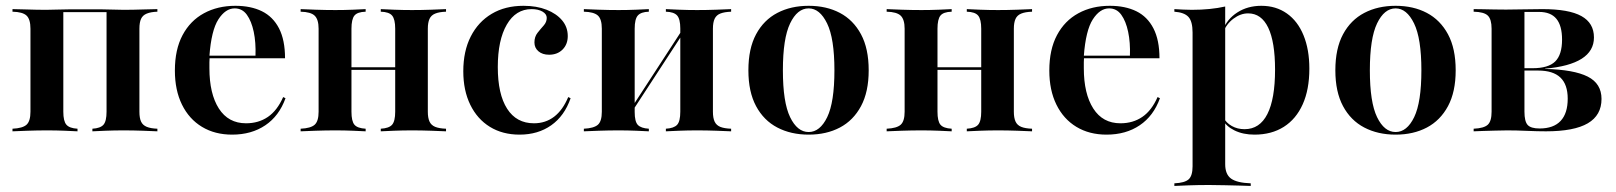

<svg xmlns="http://www.w3.org/2000/svg" viewBox="-20 -448 5513 655"><path d="M22.6 0V-8.9Q57.3 -10.5 70.6 -22.6Q83.9 -34.7 83.9 -66.9V-350Q83.9 -382.3 70.6 -394.8Q57.3 -407.3 22.6 -408.1V-416.9Q38.7 -416.9 72.2 -415.7Q105.6 -414.5 137.9 -414.5Q156.5 -414.5 174.2 -415.3Q191.9 -416.1 215.3 -416.1Q238.7 -416.1 273.4 -416.1Q307.3 -416.1 327.8 -416.1Q348.4 -416.1 364.9 -415.3Q381.5 -414.5 401.6 -414.5Q433.9 -414.5 467.3 -415.7Q500.8 -416.9 516.9 -416.9V-408.1Q494.4 -407.3 480.6 -401.6Q466.9 -396 461.3 -383.9Q455.6 -371.8 455.6 -350V-66.9Q455.6 -45.2 461.3 -33.1Q466.9 -21 480.6 -15.3Q494.4 -9.7 516.9 -8.9V0Q500.8 -0.8 467.3 -2Q433.9 -3.2 401.6 -3.2Q370.2 -3.2 339.9 -2Q309.7 -0.8 295.2 0V-8.9Q322.6 -10.5 333.1 -22.6Q343.5 -34.7 343.5 -66.9V-408.1L345.2 -406.5H194.4L196 -408.1V-66.9Q196 -34.7 206.5 -22.6Q216.9 -10.5 244.4 -8.9V0Q229.8 -0.8 200.8 -2Q171.8 -3.2 141.1 -3.2Q108.1 -3.2 73.8 -2Q39.5 -0.8 22.6 0Z M771.8 11.3Q712.9 11.3 669 -15.3Q625 -41.9 600.8 -91.1Q576.6 -140.3 576.6 -207.3Q576.6 -279 602.8 -328.2Q629 -377.4 675.8 -402.8Q722.6 -428.2 783.1 -428.2Q835.5 -428.2 873.4 -409.7Q911.3 -391.1 931.9 -351.2Q952.4 -311.3 952.4 -249.2H656.5L655.6 -258.1H851.6Q853.2 -303.2 845.6 -339.5Q837.9 -375.8 822.2 -397.6Q806.5 -419.4 780.6 -419.4Q749.2 -419.4 725 -381.9Q700.8 -344.4 694.4 -256.5L695.2 -254.8Q694.4 -245.2 694.4 -235.5Q694.4 -225.8 694.4 -215.3Q694.4 -128.2 726.6 -77.8Q758.9 -27.4 819.4 -27.4Q862.1 -27.4 894 -49.2Q925.8 -71 946 -116.9L954 -112.9Q932.3 -52.4 885.1 -20.6Q837.9 11.3 771.8 11.3Z M1279 0V-8.9Q1307.3 -10.5 1317.7 -22.6Q1328.2 -34.7 1328.2 -66.9V-350Q1328.2 -382.3 1317.7 -394.8Q1307.3 -407.3 1279 -408.1V-416.9Q1294.4 -416.1 1324.2 -414.9Q1354 -413.7 1385.5 -413.7Q1417.7 -413.7 1451.2 -414.9Q1484.7 -416.1 1501.6 -416.9V-408.1Q1478.2 -407.3 1464.5 -401.6Q1450.8 -396 1445.2 -383.5Q1439.5 -371 1439.5 -350V-66.9Q1439.5 -46 1445.2 -33.5Q1450.8 -21 1464.5 -15.3Q1478.2 -9.7 1501.6 -8.9V0Q1484.7 -0.8 1451.2 -2Q1417.7 -3.2 1385.5 -3.2Q1354 -3.2 1324.2 -2Q1294.4 -0.8 1279 0ZM1005.6 0V-8.9Q1040.3 -10.5 1053.6 -22.6Q1066.9 -34.7 1066.9 -66.9V-350Q1066.9 -381.5 1053.6 -394.4Q1040.3 -407.3 1005.6 -408.1V-416.9Q1022.6 -416.1 1056.9 -414.9Q1091.1 -413.7 1124.2 -413.7Q1154.8 -413.7 1183.9 -414.9Q1212.9 -416.1 1227.4 -416.9V-408.1Q1199.2 -407.3 1189.1 -394.8Q1179 -382.3 1179 -350V-66.9Q1179 -34.7 1189.1 -22.6Q1199.2 -10.5 1227.4 -8.9V0Q1212.9 -0.8 1183.9 -2Q1154.8 -3.2 1124.2 -3.2Q1091.1 -3.2 1056.9 -2Q1022.6 -0.8 1005.6 0ZM1134.7 -209.7V-218.5H1371.8V-209.7Z M1752.4 11.3Q1694.4 11.3 1651.2 -15.3Q1608.1 -41.9 1584.3 -90.7Q1560.5 -139.5 1560.5 -204.8Q1560.5 -273.4 1585.9 -323.4Q1611.3 -373.4 1657.3 -400.8Q1703.2 -428.2 1766.1 -428.2Q1810.5 -428.2 1844.4 -414.9Q1878.2 -401.6 1897.6 -378.6Q1916.9 -355.6 1916.9 -325Q1916.9 -296.8 1899.2 -279Q1881.5 -261.3 1853.2 -261.3Q1830.6 -261.3 1816.9 -273Q1803.2 -284.7 1803.2 -303.2Q1803.2 -322.6 1813.7 -335.9Q1824.2 -349.2 1834.7 -360.9Q1845.2 -372.6 1845.2 -387.1Q1845.2 -400 1830.6 -408.5Q1816.1 -416.9 1793.5 -416.9Q1739.5 -416.9 1708.9 -364.1Q1678.2 -311.3 1678.2 -219.4Q1678.2 -126.6 1710.1 -77Q1741.9 -27.4 1801.6 -27.4Q1841.1 -27.4 1870.6 -50Q1900 -72.6 1918.5 -116.9L1926.6 -112.9Q1905.6 -52.4 1860.5 -20.6Q1815.3 11.3 1752.4 11.3Z M2251.6 0V-8.9Q2279 -10.5 2289.9 -22.2Q2300.8 -33.9 2300.8 -66.9V-350.8Q2300.8 -383.1 2289.9 -395.2Q2279 -407.3 2251.6 -408.1V-416.9Q2266.9 -416.1 2296.8 -414.9Q2326.6 -413.7 2358.1 -413.7Q2390.3 -413.7 2423.8 -414.9Q2457.3 -416.1 2474.2 -416.9V-408.1Q2451.6 -407.3 2437.9 -402Q2424.2 -396.8 2418.1 -384.3Q2412.1 -371.8 2412.1 -350V-66.9Q2412.1 -45.2 2418.1 -32.7Q2424.2 -20.2 2437.9 -14.9Q2451.6 -9.7 2474.2 -8.9V0Q2457.3 -0.8 2423.8 -2Q2390.3 -3.2 2358.1 -3.2Q2326.6 -3.2 2296.8 -2Q2266.9 -0.8 2251.6 0ZM1971.8 0V-8.9Q2005.6 -10.5 2019.4 -22.2Q2033.1 -33.9 2033.1 -66.9V-350Q2033.1 -383.1 2019.4 -395.2Q2005.6 -407.3 1971.8 -408.1V-416.9Q1988.7 -416.1 2023 -414.9Q2057.3 -413.7 2090.3 -413.7Q2121 -413.7 2150 -414.9Q2179 -416.1 2193.5 -416.9V-408.1Q2166.9 -407.3 2156 -395.2Q2145.2 -383.1 2145.2 -350V-66.1Q2145.2 -33.1 2156 -21.8Q2166.9 -10.5 2193.5 -8.9V0Q2179 -0.8 2150 -2Q2121 -3.2 2090.3 -3.2Q2057.3 -3.2 2023 -2Q1988.7 -0.8 1971.8 0ZM2135.5 -66.1 2129 -71.8 2310.5 -350.8 2316.9 -344.4Z M2738.7 11.3Q2678.2 11.3 2631.9 -12.9Q2585.5 -37.1 2559.3 -85.9Q2533.1 -134.7 2533.1 -208.1Q2533.1 -282.3 2559.3 -331Q2585.5 -379.8 2631.9 -404Q2678.2 -428.2 2738.7 -428.2Q2799.2 -428.2 2845.2 -404Q2891.1 -379.8 2917.3 -331Q2943.5 -282.3 2943.5 -208.1Q2943.5 -134.7 2917.3 -85.9Q2891.1 -37.1 2845.2 -12.9Q2799.2 11.3 2738.7 11.3ZM2738.7 2.4Q2777.4 2.4 2802 -48.4Q2826.6 -99.2 2826.6 -208.1Q2826.6 -316.9 2801.6 -368.1Q2776.6 -419.4 2738.7 -419.4Q2700 -419.4 2675.4 -368.1Q2650.8 -316.9 2650.8 -208.1Q2650.8 -99.2 2675.4 -48.4Q2700 2.4 2738.7 2.4Z M3278.2 0V-8.9Q3306.5 -10.5 3316.9 -22.6Q3327.4 -34.7 3327.4 -66.9V-350Q3327.4 -382.3 3316.9 -394.8Q3306.5 -407.3 3278.2 -408.1V-416.9Q3293.5 -416.1 3323.4 -414.9Q3353.2 -413.7 3384.7 -413.7Q3416.9 -413.7 3450.4 -414.9Q3483.9 -416.1 3500.8 -416.9V-408.1Q3477.4 -407.3 3463.7 -401.6Q3450 -396 3444.4 -383.5Q3438.7 -371 3438.7 -350V-66.9Q3438.7 -46 3444.4 -33.5Q3450 -21 3463.7 -15.3Q3477.4 -9.7 3500.8 -8.9V0Q3483.9 -0.8 3450.4 -2Q3416.9 -3.2 3384.7 -3.2Q3353.2 -3.2 3323.4 -2Q3293.5 -0.8 3278.2 0ZM3004.8 0V-8.9Q3039.5 -10.5 3052.8 -22.6Q3066.1 -34.7 3066.1 -66.9V-350Q3066.1 -381.5 3052.8 -394.4Q3039.5 -407.3 3004.8 -408.1V-416.9Q3021.8 -416.1 3056 -414.9Q3090.3 -413.7 3123.4 -413.7Q3154 -413.7 3183.1 -414.9Q3212.1 -416.1 3226.6 -416.9V-408.1Q3198.4 -407.3 3188.3 -394.8Q3178.2 -382.3 3178.2 -350V-66.9Q3178.2 -34.7 3188.3 -22.6Q3198.4 -10.5 3226.6 -8.9V0Q3212.1 -0.8 3183.1 -2Q3154 -3.2 3123.4 -3.2Q3090.3 -3.2 3056 -2Q3021.8 -0.8 3004.8 0ZM3133.9 -209.7V-218.5H3371V-209.7Z M3754.8 11.3Q3696 11.3 3652 -15.3Q3608.1 -41.9 3583.9 -91.1Q3559.7 -140.3 3559.7 -207.3Q3559.7 -279 3585.9 -328.2Q3612.1 -377.4 3658.9 -402.8Q3705.6 -428.2 3766.1 -428.2Q3818.5 -428.2 3856.5 -409.7Q3894.4 -391.1 3914.9 -351.2Q3935.5 -311.3 3935.5 -249.2H3639.5L3638.7 -258.1H3834.7Q3836.3 -303.2 3828.6 -339.5Q3821 -375.8 3805.2 -397.6Q3789.5 -419.4 3763.7 -419.4Q3732.3 -419.4 3708.1 -381.9Q3683.9 -344.4 3677.4 -256.5L3678.2 -254.8Q3677.4 -245.2 3677.4 -235.5Q3677.4 -225.8 3677.4 -215.3Q3677.4 -128.2 3709.7 -77.8Q3741.9 -27.4 3802.4 -27.4Q3845.2 -27.4 3877 -49.2Q3908.9 -71 3929 -116.9L3937.1 -112.9Q3915.3 -52.4 3868.1 -20.6Q3821 11.3 3754.8 11.3Z M3986.3 186.3V177.4Q4021.8 175.8 4035.1 163.7Q4048.4 151.6 4048.4 119.4V-337.1Q4048.4 -375 4034.3 -390.3Q4020.2 -405.6 3986.3 -408.1V-416.9Q4001.6 -416.1 4015.7 -415.3Q4029.8 -414.5 4046 -414.5Q4109.7 -414.5 4159.7 -425.8V112.1Q4159.7 146.8 4179.8 161.3Q4200 175.8 4246.8 177.4V186.3Q4232.3 185.5 4208.9 185.1Q4185.5 184.7 4158.5 183.9Q4131.5 183.1 4104.8 183.1Q4066.9 183.1 4034.7 184.3Q4002.4 185.5 3986.3 186.3ZM4259.7 11.3Q4221 11.3 4191.9 -2.8Q4162.9 -16.9 4151.6 -39.5L4153.2 -47.6Q4162.9 -29 4182.3 -18.1Q4201.6 -7.3 4225.8 -7.3Q4277.4 -7.3 4303.6 -58.9Q4329.8 -110.5 4329.8 -210.5Q4329.8 -304.8 4306.5 -353.6Q4283.1 -402.4 4237.9 -402.4Q4212.1 -402.4 4187.9 -384.3Q4163.7 -366.1 4153.2 -337.9L4151.6 -345.2Q4166.1 -383.1 4201.2 -405.6Q4236.3 -428.2 4283.1 -428.2Q4333.1 -428.2 4370.2 -402Q4407.3 -375.8 4427 -327.4Q4446.8 -279 4446.8 -213.7Q4446.8 -142.7 4424.2 -92.3Q4401.6 -41.9 4359.7 -15.3Q4317.7 11.3 4259.7 11.3Z M4741.1 11.3Q4680.6 11.3 4634.3 -12.9Q4587.9 -37.1 4561.7 -85.9Q4535.5 -134.7 4535.5 -208.1Q4535.5 -282.3 4561.7 -331Q4587.9 -379.8 4634.3 -404Q4680.6 -428.2 4741.1 -428.2Q4801.6 -428.2 4847.6 -404Q4893.5 -379.8 4919.8 -331Q4946 -282.3 4946 -208.1Q4946 -134.7 4919.8 -85.9Q4893.5 -37.1 4847.6 -12.9Q4801.6 11.3 4741.1 11.3ZM4741.1 2.4Q4779.8 2.4 4804.4 -48.4Q4829 -99.2 4829 -208.1Q4829 -316.9 4804 -368.1Q4779 -419.4 4741.1 -419.4Q4702.4 -419.4 4677.8 -368.1Q4653.2 -316.9 4653.2 -208.1Q4653.2 -99.2 4677.8 -48.4Q4702.4 2.4 4741.1 2.4Z M5007.3 0V-8.9Q5042.7 -10.5 5055.6 -22.6Q5068.5 -34.7 5068.5 -66.9V-350Q5068.5 -382.3 5055.6 -394.8Q5042.7 -407.3 5007.3 -408.1V-416.9Q5017.7 -416.9 5037.1 -416.5Q5056.5 -416.1 5077.8 -415.7Q5099.2 -415.3 5117.7 -415.3Q5148.4 -415.3 5178.2 -416.1Q5208.1 -416.9 5241.9 -416.9Q5332.3 -416.9 5375 -393.1Q5417.7 -369.4 5417.7 -320.2Q5417.7 -274.2 5375.8 -247.6Q5333.9 -221 5250.8 -213.7V-212.9Q5349.2 -210.5 5396.4 -186.7Q5443.5 -162.9 5443.5 -110.5Q5443.5 -54.8 5396.8 -27.4Q5350 0 5254 0Q5225 0 5189.1 -1.6Q5153.2 -3.2 5121.8 -3.2Q5102.4 -3.2 5080.2 -2.4Q5058.1 -1.6 5038.3 -1.2Q5018.5 -0.8 5007.3 0ZM5232.3 -9.7Q5279.8 -9.7 5304 -35.5Q5328.2 -61.3 5328.2 -111.3Q5328.2 -159.7 5303.2 -183.5Q5278.2 -207.3 5227.4 -207.3H5155.6V-215.3H5208.1Q5262.1 -215.3 5285.5 -238.3Q5308.9 -261.3 5308.9 -312.9Q5308.9 -360.5 5289.5 -383.9Q5270.2 -407.3 5230.6 -407.3H5178.2L5180.6 -408.9V-66.9Q5180.6 -33.9 5191.5 -21.8Q5202.4 -9.7 5232.3 -9.7Z"/></svg>

Font: Playfair 144pt
Style: Bold
Weight: 700
Version: Version 2.001;gftools[0.9.30]